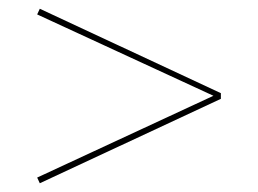

<svg xmlns="http://www.w3.org/2000/svg" viewBox="-20 -450 590 439"><path d="M71 -430 485 -237V-224L71 -31L65 -44L468 -231L65 -417Z"/></svg>

Font: EauTestText Thin
Style: Italic
Weight: 250
Italic angle: -12°
Designer: Christian Thalmann (Catharsis Fonts)
Version: Version 0.001;PS 000.001;hotconv 1.0.88;makeotf.lib2.5.64775